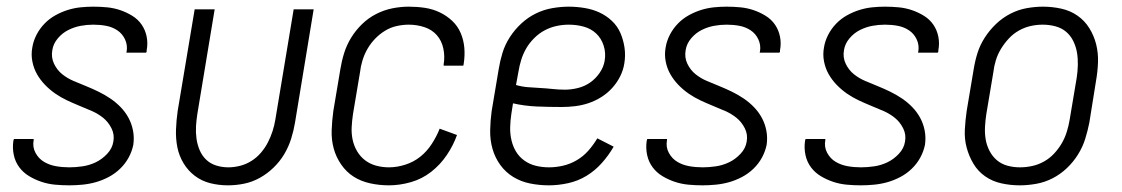

<svg xmlns="http://www.w3.org/2000/svg" viewBox="-20 -548 3365 576"><path d="M188 8Q166 8 145 6Q124 4 104.5 -2.5Q85 -9 67.5 -19.5Q50 -30 38 -46Q26 -62 21.5 -82.5Q17 -103 20 -125Q21 -127 21 -128.5Q21 -130 22 -131H81V-128Q77 -107 86.5 -89.5Q96 -72 112 -62.5Q128 -53 147.5 -49.5Q167 -46 188 -46Q207 -46 227.5 -49Q248 -52 267 -61Q286 -70 301.5 -86.5Q317 -103 320 -123Q324 -144 314.5 -163Q305 -182 289.5 -194.5Q274 -207 255.5 -215Q237 -223 217.5 -231Q198 -239 180 -247.5Q162 -256 145.5 -267.5Q129 -279 115 -293.5Q101 -308 91 -325.5Q81 -343 77 -364Q73 -385 77 -406Q80 -425 89.5 -443.5Q99 -462 113.5 -477Q128 -492 146 -502Q164 -512 183 -518Q202 -524 221.5 -526Q241 -528 260 -528Q281 -528 301.5 -526Q322 -524 341 -517.5Q360 -511 377 -500.5Q394 -490 405 -474Q416 -458 420 -438Q424 -418 420 -397Q420 -395 420 -393.5Q420 -392 418 -390H359L360 -394Q363 -413 355 -430Q347 -447 332 -457Q317 -467 298.5 -470.5Q280 -474 260 -474Q241 -474 222 -470.5Q203 -467 185 -458Q167 -449 153.5 -433Q140 -417 137 -398Q133 -376 142 -357Q151 -338 166.5 -325.5Q182 -313 201 -305Q220 -297 238.5 -289.5Q257 -282 275.5 -273Q294 -264 311 -252.5Q328 -241 342 -226.5Q356 -212 365.5 -194.5Q375 -177 379 -156.5Q383 -136 380 -114Q376 -94 366 -75.5Q356 -57 340.5 -42Q325 -27 306 -17Q287 -7 267.5 -1.5Q248 4 227.5 6Q207 8 188 8Z M664 8Q636 8 610.5 1.5Q585 -5 564.5 -20.5Q544 -36 530.5 -58.5Q517 -81 512 -106.5Q507 -132 508 -159.5Q509 -187 513 -215L564 -520H624L572 -206Q569 -187 568 -168.5Q567 -150 569.5 -132Q572 -114 579 -97.5Q586 -81 598.5 -69Q611 -57 628.5 -51.5Q646 -46 665 -46Q682 -46 700 -50.5Q718 -55 734 -65Q750 -75 762.5 -89.5Q775 -104 783.5 -120.5Q792 -137 797.5 -154Q803 -171 806 -189L861 -520H921L865 -180Q861 -156 853.5 -132Q846 -108 833 -86Q820 -64 801 -45.5Q782 -27 759.5 -14.5Q737 -2 712.5 3Q688 8 664 8Z M1147 8Q1118 8 1090.5 2Q1063 -4 1041 -18Q1019 -32 1003.5 -54.5Q988 -77 981 -103Q974 -129 975 -157.5Q976 -186 980 -215L1001 -340Q1005 -365 1012.5 -389Q1020 -413 1033.5 -435Q1047 -457 1066 -475.5Q1085 -494 1108.5 -506Q1132 -518 1157 -523Q1182 -528 1206 -528Q1231 -528 1254.5 -524.5Q1278 -521 1299 -511Q1320 -501 1336.5 -485.5Q1353 -470 1362 -449Q1371 -428 1373 -404.5Q1375 -381 1371 -356L1370 -351H1311V-355Q1315 -379 1310 -402.5Q1305 -426 1290.5 -442.5Q1276 -459 1253.5 -466.5Q1231 -474 1206 -474Q1189 -474 1170.5 -470Q1152 -466 1135.5 -456Q1119 -446 1105.5 -432Q1092 -418 1082.5 -401.5Q1073 -385 1067.5 -367Q1062 -349 1060 -331L1039 -206Q1036 -186 1035 -166.5Q1034 -147 1038 -128.5Q1042 -110 1051.5 -94Q1061 -78 1075.5 -67Q1090 -56 1108.5 -51Q1127 -46 1147 -46Q1171 -46 1196 -54Q1221 -62 1241 -78Q1261 -94 1275.5 -116.5Q1290 -139 1299 -162L1351 -143Q1340 -112 1320.5 -83Q1301 -54 1273.5 -32.5Q1246 -11 1212.5 -1.5Q1179 8 1147 8Z M1627 8Q1598 8 1570.5 2.5Q1543 -3 1520 -17Q1497 -31 1481 -53Q1465 -75 1457.5 -101.5Q1450 -128 1450.5 -157Q1451 -186 1455 -215L1476 -340Q1480 -365 1487.5 -389.5Q1495 -414 1509.5 -436.5Q1524 -459 1544 -477.5Q1564 -496 1587.5 -507.5Q1611 -519 1636.5 -523.5Q1662 -528 1686 -528Q1710 -528 1734 -524Q1758 -520 1778.5 -510.5Q1799 -501 1815.5 -485.5Q1832 -470 1841 -449.5Q1850 -429 1853.5 -405.5Q1857 -382 1853 -358Q1850 -338 1840.5 -319Q1831 -300 1816.5 -284Q1802 -268 1783.5 -256.5Q1765 -245 1745.5 -238.5Q1726 -232 1705.5 -229.5Q1685 -227 1665 -227Q1628 -227 1591 -228.5Q1554 -230 1519 -238L1514 -206Q1511 -186 1510.5 -166Q1510 -146 1514.5 -127Q1519 -108 1528.5 -92.5Q1538 -77 1553.5 -66Q1569 -55 1588 -50.5Q1607 -46 1627 -46Q1648 -46 1669.5 -51Q1691 -56 1710.5 -67.5Q1730 -79 1745 -96Q1760 -113 1772 -133L1821 -108Q1806 -82 1785.5 -59Q1765 -36 1739.5 -20.5Q1714 -5 1684.5 1.5Q1655 8 1627 8ZM1675 -279Q1694 -279 1714 -284Q1734 -289 1750.5 -300.5Q1767 -312 1779 -329.5Q1791 -347 1794 -366Q1798 -389 1791 -411Q1784 -433 1768.5 -447.5Q1753 -462 1731.5 -468Q1710 -474 1686 -474Q1668 -474 1649.5 -470Q1631 -466 1614 -457Q1597 -448 1582.5 -433.5Q1568 -419 1558.5 -402.5Q1549 -386 1543.5 -368Q1538 -350 1535 -331L1528 -293Q1545 -288 1563.5 -286.5Q1582 -285 1601 -284Q1620 -283 1638 -281Q1656 -279 1675 -279Z M2088 8Q2066 8 2045 6Q2024 4 2004.5 -2.5Q1985 -9 1967.5 -19.5Q1950 -30 1938 -46Q1926 -62 1921.5 -82.5Q1917 -103 1920 -125Q1921 -127 1921 -128.5Q1921 -130 1922 -131H1981V-128Q1977 -107 1986.5 -89.5Q1996 -72 2012 -62.5Q2028 -53 2047.5 -49.5Q2067 -46 2088 -46Q2107 -46 2127.5 -49Q2148 -52 2167 -61Q2186 -70 2201.5 -86.5Q2217 -103 2220 -123Q2224 -144 2214.5 -163Q2205 -182 2189.5 -194.5Q2174 -207 2155.5 -215Q2137 -223 2117.5 -231Q2098 -239 2080 -247.5Q2062 -256 2045.5 -267.5Q2029 -279 2015 -293.5Q2001 -308 1991 -325.5Q1981 -343 1977 -364Q1973 -385 1977 -406Q1980 -425 1989.5 -443.5Q1999 -462 2013.5 -477Q2028 -492 2046 -502Q2064 -512 2083 -518Q2102 -524 2121.5 -526Q2141 -528 2160 -528Q2181 -528 2201.5 -526Q2222 -524 2241 -517.5Q2260 -511 2277 -500.5Q2294 -490 2305 -474Q2316 -458 2320 -438Q2324 -418 2320 -397Q2320 -395 2320 -393.5Q2320 -392 2318 -390H2259L2260 -394Q2263 -413 2255 -430Q2247 -447 2232 -457Q2217 -467 2198.5 -470.5Q2180 -474 2160 -474Q2141 -474 2122 -470.5Q2103 -467 2085 -458Q2067 -449 2053.5 -433Q2040 -417 2037 -398Q2033 -376 2042 -357Q2051 -338 2066.5 -325.5Q2082 -313 2101 -305Q2120 -297 2138.5 -289.5Q2157 -282 2175.5 -273Q2194 -264 2211 -252.5Q2228 -241 2242 -226.5Q2256 -212 2265.5 -194.5Q2275 -177 2279 -156.5Q2283 -136 2280 -114Q2276 -94 2266 -75.5Q2256 -57 2240.5 -42Q2225 -27 2206 -17Q2187 -7 2167.5 -1.5Q2148 4 2127.5 6Q2107 8 2088 8Z M2563 8Q2541 8 2520 6Q2499 4 2479.5 -2.5Q2460 -9 2442.5 -19.5Q2425 -30 2413 -46Q2401 -62 2396.5 -82.5Q2392 -103 2395 -125Q2396 -127 2396 -128.5Q2396 -130 2397 -131H2456V-128Q2452 -107 2461.5 -89.5Q2471 -72 2487 -62.5Q2503 -53 2522.5 -49.5Q2542 -46 2563 -46Q2582 -46 2602.5 -49Q2623 -52 2642 -61Q2661 -70 2676.5 -86.5Q2692 -103 2695 -123Q2699 -144 2689.5 -163Q2680 -182 2664.5 -194.5Q2649 -207 2630.5 -215Q2612 -223 2592.5 -231Q2573 -239 2555 -247.5Q2537 -256 2520.5 -267.5Q2504 -279 2490 -293.5Q2476 -308 2466 -325.5Q2456 -343 2452 -364Q2448 -385 2452 -406Q2455 -425 2464.5 -443.5Q2474 -462 2488.5 -477Q2503 -492 2521 -502Q2539 -512 2558 -518Q2577 -524 2596.5 -526Q2616 -528 2635 -528Q2656 -528 2676.5 -526Q2697 -524 2716 -517.5Q2735 -511 2752 -500.5Q2769 -490 2780 -474Q2791 -458 2795 -438Q2799 -418 2795 -397Q2795 -395 2795 -393.5Q2795 -392 2793 -390H2734L2735 -394Q2738 -413 2730 -430Q2722 -447 2707 -457Q2692 -467 2673.5 -470.5Q2655 -474 2635 -474Q2616 -474 2597 -470.5Q2578 -467 2560 -458Q2542 -449 2528.5 -433Q2515 -417 2512 -398Q2508 -376 2517 -357Q2526 -338 2541.5 -325.5Q2557 -313 2576 -305Q2595 -297 2613.5 -289.5Q2632 -282 2650.5 -273Q2669 -264 2686 -252.5Q2703 -241 2717 -226.5Q2731 -212 2740.5 -194.5Q2750 -177 2754 -156.5Q2758 -136 2755 -114Q2751 -94 2741 -75.5Q2731 -57 2715.5 -42Q2700 -27 2681 -17Q2662 -7 2642.5 -1.5Q2623 4 2602.5 6Q2582 8 2563 8Z M3039 8Q3011 8 2984 2Q2957 -4 2935.5 -19Q2914 -34 2900.5 -56.5Q2887 -79 2880 -105Q2873 -131 2874.5 -159Q2876 -187 2880 -215L2901 -340Q2905 -365 2912.5 -389Q2920 -413 2934.5 -435.5Q2949 -458 2968.5 -476.5Q2988 -495 3011.5 -507Q3035 -519 3060 -523.5Q3085 -528 3109 -528Q3137 -528 3164 -522Q3191 -516 3212.5 -501Q3234 -486 3248 -463.5Q3262 -441 3268.5 -415Q3275 -389 3274 -361Q3273 -333 3268 -305L3248 -180Q3243 -155 3235.5 -131Q3228 -107 3214 -84.5Q3200 -62 3180.5 -43.5Q3161 -25 3137.5 -13Q3114 -1 3088.5 3.5Q3063 8 3039 8ZM3040 -46Q3058 -46 3076.5 -50Q3095 -54 3112 -63.5Q3129 -73 3142.5 -87.5Q3156 -102 3165.5 -118.5Q3175 -135 3180.5 -153Q3186 -171 3189 -189L3210 -314Q3213 -333 3213.5 -352.5Q3214 -372 3211 -390Q3208 -408 3200 -424.5Q3192 -441 3178.5 -452.5Q3165 -464 3146.5 -469Q3128 -474 3108 -474Q3090 -474 3072 -470Q3054 -466 3037 -456.5Q3020 -447 3006.5 -432.5Q2993 -418 2983 -401.5Q2973 -385 2967.5 -367Q2962 -349 2960 -331L2939 -206Q2936 -187 2935 -167.5Q2934 -148 2937 -130Q2940 -112 2948.5 -95.5Q2957 -79 2970.5 -67.5Q2984 -56 3002 -51Q3020 -46 3040 -46Z"/></svg>

Font: Iosevka QP Light
Style: Italic
Weight: 300
Italic angle: -9°
Designer: Belleve Invis
Foundry: Belleve Invis
Version: Version 20.0.0; ttfautohint (v1.8.4)